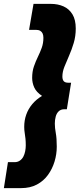

<svg xmlns="http://www.w3.org/2000/svg" viewBox="-75 -761 432 991"><path d="M316 -614Q316 -574 305.5 -539Q295 -504 281.5 -473.5Q268 -443 257.5 -416.5Q247 -390 247 -366Q247 -350 254 -342Q261 -334 278 -334H292L270 -197H256Q239 -197 228 -186.5Q217 -176 212.5 -159Q208 -142 208 -123Q208 -101 213 -74Q218 -47 218 -4Q218 35 206.5 73Q195 111 172.5 142Q150 173 115.5 191.5Q81 210 33 210H-55L-34 76H0Q16 76 27.5 68Q39 60 45.5 47.5Q52 35 55 19.5Q58 4 58 -11Q58 -30 56.5 -45Q55 -60 52.5 -75Q50 -90 50 -106Q50 -140 60.5 -169.5Q71 -199 91.5 -223.5Q112 -248 142 -266Q113 -285 102 -309Q91 -333 91 -359Q91 -392 100 -418Q109 -444 120.5 -467.5Q132 -491 140.5 -514.5Q149 -538 149 -566Q149 -579 145 -588Q141 -597 132.5 -602Q124 -607 110 -607H75L98 -741H187Q224 -741 253 -728Q282 -715 299 -687Q316 -659 316 -614Z"/></svg>

Font: Georama ExtraBold
Style: Italic
Weight: 800
Italic angle: -9°
Version: Version 1.001